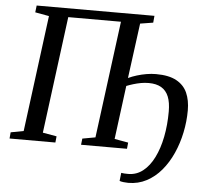

<svg xmlns="http://www.w3.org/2000/svg" viewBox="-60 -807 1131 1058"><g transform="rotate(5 505.0 -278.0)"><path d="M687.5 186.5Q676 186.5 661.5 184.8Q647 183 639.5 180L644.5 135Q651.5 136.5 662.5 137Q673.5 137.5 683.5 137.5Q729 137.5 764.8 109.2Q800.5 81 825.2 31.2Q850 -18.5 863 -84.2Q876 -150 876 -224.5Q876 -275 862.8 -307.2Q849.5 -339.5 822.2 -355.5Q795 -371.5 752.5 -371.5Q730 -371.5 708.8 -367.5Q687.5 -363.5 667.8 -357.5Q648 -351.5 630.5 -344.5L592 -48L668 -34.5L664.5 0H410.5L414.5 -34.5L486 -47.5L570.5 -694.5H279L195 -48L272 -34.5L268.5 0H15L18 -34.5L89 -48L172.5 -691L95.5 -705L100 -743H751.5L748 -705L676.5 -693.5L636 -389Q658.5 -399.5 684 -407.2Q709.5 -415 736.2 -419.5Q763 -424 788.5 -424Q859.5 -424 901.5 -401Q943.5 -378 961.8 -336.8Q980 -295.5 980 -240Q980 -178.5 967.2 -117.2Q954.5 -56 930 -1.2Q905.5 53.5 870 95.8Q834.5 138 788.5 162.2Q742.5 186.5 687.5 186.5Z"/></g></svg>

Font: Merriweather 48pt
Style: Italic
Weight: 400
Italic angle: -7.8°
Version: Version 2.101